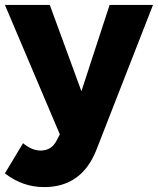

<svg xmlns="http://www.w3.org/2000/svg" viewBox="-32 -561 644 783"><path d="M360 53Q300 202 148 202Q60 202 -12 146L62 23Q98 53 134 53Q178 53 199 12L212 -13L-12 -541H171L300 -189L415 -541H592Z"/></svg>

Font: Montserrat arm
Style: Bold
Weight: 700
Designer: Julieta Ulanovsky
Foundry: Julieta Ulanovsky
Version: Version 6.000;PS 006.000;hotconv 1.0.88;makeotf.lib2.5.64775